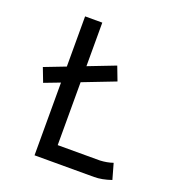

<svg xmlns="http://www.w3.org/2000/svg" viewBox="-119 -729 755 825"><g transform="rotate(20 259.0 -316.5)"><path d="M130.4 -331.1 58.6 -303.7 34.2 -367.2 130.4 -404.3V-633.8H209V-434.6L332.5 -482.4L356.9 -418.5L209 -361.3V-73.7H401.9Q434.1 -75.2 460.9 -84.5L481 -13.2Q438 1.5 402.8 1.5H130.4Z"/></g></svg>

Font: FantasqueSansM Nerd Font
Style: Regular
Weight: 400
Monospace: yes
Designer: Jany Belluz
Version: Version 1.8.0 ; ttfautohint (v1.8.2);Nerd Fonts 3.4.0